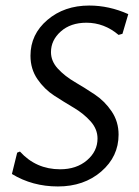

<svg xmlns="http://www.w3.org/2000/svg" viewBox="-20 -666 500 693"><path d="M302 -646Q374 -646 443 -615L422 -544L408 -540Q356 -584 292 -584Q235 -584 199.5 -552.5Q164 -521 164 -478Q164 -445 189 -418Q214 -391 250 -370Q286 -349 322 -325Q358 -301 383 -264Q408 -227 408 -180Q408 -101 345.5 -47Q283 7 189 7Q97 7 23 -38L42 -115L52 -119Q110 -55 197 -55Q256 -55 294 -87.5Q332 -120 332 -166Q332 -200 307 -228Q282 -256 246.5 -277Q211 -298 175.5 -321Q140 -344 115 -380.5Q90 -417 90 -465Q90 -542 151 -594Q212 -646 302 -646Z"/></svg>

Font: Alegreya Sans
Style: Italic
Weight: 400
Italic angle: -7°
Designer: Juan Pablo del Peral
Foundry: Huerta Tipografica
Version: Version 2.007